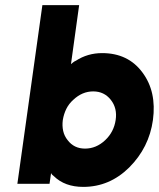

<svg xmlns="http://www.w3.org/2000/svg" viewBox="-20 -720 622 752"><path d="M345 -362Q388 -362 414 -329Q440 -296 433 -250Q426 -203 392 -171Q357 -138 313 -138Q270 -138 245 -171Q232 -187 227.5 -207Q223 -227 226 -250Q230 -274 240 -294Q250 -314 267 -329Q302 -362 345 -362ZM380 -512Q323 -512 277 -482Q272 -480 267.5 -476.5Q263 -473 258 -469L290 -700H146L48 0H174L180 -42Q182 -38 185 -35Q188 -32 191 -30Q234 12 306 12Q409 12 486 -64Q564 -142 579 -250Q594 -361 538 -436Q482 -512 380 -512Z"/></svg>

Font: Unageo
Style: ExtraBold-Italic
Weight: 800
Designer: Richard Sepsi
Foundry: Richard Sepsi
Version: Version 2.000